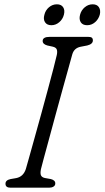

<svg xmlns="http://www.w3.org/2000/svg" viewBox="-20 -871 485 891"><path d="M170 -86Q166 -66.5 170.2 -57.2Q174.5 -48 188 -45L216 -40Q237 -34.5 236.5 -19.5Q236.5 -10 228.2 -5Q220 0 208 0H29Q5.5 0 5.5 -18Q5 -35 29 -40L55 -44.5Q88.5 -51 100 -87Q104 -101 114.8 -139.2Q125.5 -177.5 140.2 -230.2Q155 -283 171 -341.2Q187 -399.5 201.8 -454.5Q216.5 -509.5 227.8 -552.2Q239 -595 243.5 -615.5Q247 -631.5 243.5 -641.2Q240 -651 224.5 -654.5L199.5 -660Q178 -666 178 -681Q178 -700 211.5 -700H388.5Q401.5 -700 406.2 -696Q411 -692 411 -683.5Q411 -666.5 385 -660L354 -654Q324 -648 315.5 -619Q309.5 -596.5 297 -552.2Q284.5 -508 269 -451.5Q253.5 -395 237.2 -335.5Q221 -276 206.8 -223.2Q192.5 -170.5 182.5 -133.8Q172.5 -97 170 -86ZM218.5 -754Q198 -754 189 -767.8Q180 -781.5 186 -802.5Q191 -823.5 207.2 -837.2Q223.5 -851 244 -851Q264.5 -851 273.2 -837.2Q282 -823.5 276.5 -802.5Q271 -781.5 254.8 -767.8Q238.5 -754 218.5 -754ZM384.5 -754Q363.5 -754 354.8 -767.8Q346 -781.5 351.5 -802.5Q357 -823.5 373.2 -837.2Q389.5 -851 410 -851Q430.5 -851 439.2 -837.2Q448 -823.5 443 -802.5Q437 -781.5 421 -767.8Q405 -754 384.5 -754Z"/></svg>

Font: Fraunces 72pt SuperSoft Light
Style: Italic
Weight: 300
Italic angle: -16°
Version: Version 1.000;[b76b70a41]